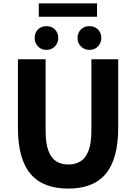

<svg xmlns="http://www.w3.org/2000/svg" viewBox="-20 -1090 795 1124"><path d="M380 14Q308 14 253 -6.5Q198 -27 160.5 -70Q123 -113 104 -181Q85 -249 85 -341V-743H247V-325Q247 -252 263 -208.5Q279 -165 308.5 -146Q338 -127 380 -127Q422 -127 452 -146Q482 -165 498.5 -208.5Q515 -252 515 -325V-743H672V-341Q672 -249 653 -181Q634 -113 597 -70Q560 -27 505.5 -6.5Q451 14 380 14ZM252 -798Q221 -798 202 -818.5Q183 -839 183 -867Q183 -898 202 -917.5Q221 -937 252 -937Q282 -937 301.5 -917.5Q321 -898 321 -867Q321 -839 301.5 -818.5Q282 -798 252 -798ZM207 -992V-1070H548V-992ZM504 -798Q473 -798 453.5 -818.5Q434 -839 434 -867Q434 -898 453.5 -917.5Q473 -937 504 -937Q534 -937 553.5 -917.5Q573 -898 573 -867Q573 -839 553.5 -818.5Q534 -798 504 -798Z"/></svg>

Font: Noto Sans KR ExtraBold
Style: Regular
Weight: 800
Designer: Ryoko NISHIZUKA  (kana, bopomofo & ideographs); Paul D. Hunt (Latin, Greek & Cyrillic); Sandoll Communications , Soo-you
Foundry: Adobe
Version: Version 2.004-H2;hotconv 1.0.118;makeotfexe 2.5.65603